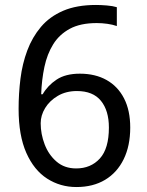

<svg xmlns="http://www.w3.org/2000/svg" viewBox="-20 -744 591 774"><path d="M288 10Q223 10 170 -24Q117 -58 86 -128Q55 -198 55 -305Q55 -367 62.5 -427Q70 -487 90 -540.5Q110 -594 145 -635.5Q180 -677 234.5 -700.5Q289 -724 367 -724Q386 -724 410.5 -722Q435 -720 451 -715V-639Q434 -645 412.5 -648Q391 -651 370 -651Q304 -651 261.5 -628Q219 -605 194.5 -565.5Q170 -526 159 -474Q148 -422 146 -364H152Q172 -399 208 -423Q244 -447 302 -447Q364 -447 409.5 -421.5Q455 -396 480 -347.5Q505 -299 505 -230Q505 -156 478.5 -102Q452 -48 403.5 -19Q355 10 288 10ZM287 -65Q346 -65 382.5 -105Q419 -145 419 -230Q419 -298 387 -337.5Q355 -377 290 -377Q246 -377 213 -357.5Q180 -338 162 -308.5Q144 -279 144 -247Q144 -204 160 -162Q176 -120 208 -92.5Q240 -65 287 -65Z"/></svg>

Font: lbangla25
Style: Book
Weight: 400
Designer: Jelle Bosma - Monotype Design Team
Foundry: Monotype Imaging Inc.
Version: Version 2.003